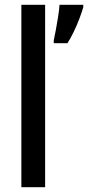

<svg xmlns="http://www.w3.org/2000/svg" viewBox="-20 -780 367 800"><path d="M168 0H69V-760H168ZM327 -750Q321 -729 310.5 -701.5Q300 -674 287 -647Q274 -620 261 -600H204V-612Q207 -626 212.5 -654.5Q218 -683 222.5 -712.5Q227 -742 228 -760H327Z"/></svg>

Font: Noto Sans Telugu Condensed Medium
Style: Regular
Weight: 500
Width: 3
Designer: Jelle Bosma - Monotype Design Team
Foundry: Monotype Imaging Inc.
Version: Version 2.005; ttfautohint (v1.8.4.7-5d5b)